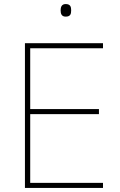

<svg xmlns="http://www.w3.org/2000/svg" viewBox="-20 -927 590 947"><path d="M304 -907C284 -907 279 -892 279 -876C279 -859 284 -845 304 -845C328 -845 331 -859 331 -876C331 -892 328 -907 304 -907ZM488 0V-25H129V-364H468V-389H129V-689H488V-714H103V0Z"/></svg>

Font: Noto Sans Meetei Mayek Thin
Style: Regular
Weight: 100
Designer: Monotype Design Team and Neelakash Kshetrimayum
Foundry: Monotype Imaging Inc.
Version: Version 2.002